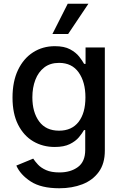

<svg xmlns="http://www.w3.org/2000/svg" viewBox="-20 -802 657 1037"><path d="M300.1 214.8Q202.4 214.8 146.1 178.3Q89.8 141.7 68.2 92.3L159.4 54.7Q169 69.6 185.2 87Q201.3 104.4 229.2 116.8Q257.1 129.3 301.1 129.3Q361.5 129.3 400.9 100.1Q440.3 71 440.3 7.8V-99.4H433.6Q424 -82 406.2 -60.7Q388.5 -39.4 357.1 -23.8Q325.6 -8.2 275.6 -8.2Q211.3 -8.2 159.6 -38.5Q108 -68.9 77.8 -128.4Q47.6 -187.9 47.6 -274.9Q47.6 -361.9 77.2 -424Q106.9 -486.2 158.7 -519.4Q210.6 -552.6 276.3 -552.6Q327.1 -552.6 358.5 -535.7Q389.9 -518.8 407.5 -496.4Q425.1 -474.1 434.3 -457H442.1V-545.5H546.2V12.1Q546.2 81.7 513.5 126.6Q480.8 171.5 425.2 193.2Q369.7 214.8 300.1 214.8ZM299 -96.2Q367.9 -96.2 404.7 -144Q441.4 -191.8 441.4 -276.3Q441.4 -359 405 -410.7Q368.6 -462.4 299 -462.4Q251.1 -462.4 219.1 -437.7Q187.1 -413 171 -370.9Q154.8 -328.8 154.8 -276.3Q154.8 -196 191.4 -146.1Q228 -96.2 299 -96.2ZM263.1 -618.3 345.9 -782H457.7L348 -618.3Z"/></svg>

Font: Inter UI Medium
Style: Regular
Weight: 500
Designer: Rasmus Andersson
Foundry: rsms
Version: 3.2;8d6f07862